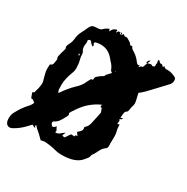

<svg xmlns="http://www.w3.org/2000/svg" viewBox="-173 -886 1039 1067"><g transform="rotate(30 346.5 -352.5)"><path d="M413.6 -335.9 417 -337.9 416.5 -339.4ZM384.3 -530.3Q385.3 -530.3 387.2 -532.2L385.7 -534.7L383.8 -533.2ZM162.6 -505.4Q166.5 -509.3 166.5 -511.7Q166.5 -514.6 160.6 -517.1Q159.7 -517.1 158.9 -516.6Q158.2 -516.1 157.2 -516.1ZM167.5 -270Q170.4 -271.5 173.3 -274.4Q199.2 -313.5 232.4 -346.2Q262.7 -373 274.4 -401.9Q276.4 -407.2 279.5 -411.9Q282.7 -416.5 284.7 -421.4Q287.6 -428.7 295.4 -428.7L298.8 -428.2Q299.3 -442.4 302.7 -448.2Q305.2 -452.1 321.8 -464.8Q332.5 -472.7 336.4 -474.1Q345.2 -478.5 346.2 -486.8Q346.2 -488.8 350.1 -491.2Q361.8 -502.9 371.6 -514.6Q361.8 -520.5 359.9 -524.4Q351.1 -549.3 332.5 -566.9L322.8 -578.6Q288.6 -620.6 240.2 -620.6Q216.8 -620.6 203.1 -613.8Q201.2 -610.8 201.2 -608.9Q201.2 -606 204.1 -601.6Q207 -597.2 207 -594.2Q207 -591.8 204.6 -588.4Q191.4 -595.7 183.1 -608.4Q179.2 -612.3 174.3 -612.3Q170.9 -612.3 167.2 -608.6Q163.6 -605 163.6 -601.6Q165.5 -596.2 165.5 -591.8Q165.5 -586.9 164.6 -582.8Q163.6 -578.6 163.3 -574Q163.1 -569.3 163.1 -564.9Q163.1 -550.8 170.4 -539.6Q175.8 -532.2 175.8 -522.5Q175.8 -504.9 180.7 -488.3Q187 -463.9 187 -435.1Q187 -420.9 180.7 -406.2Q161.1 -356.4 161.1 -315.9Q161.1 -309.6 161.6 -302Q162.1 -294.4 162.1 -285.6Q162.6 -282.7 167.5 -270ZM269.5 -71.3Q281.7 -71.3 296.4 -85Q304.7 -92.8 314.9 -98.1L305.7 -77.1Q314 -72.8 318.8 -72.8Q324.7 -72.8 330.1 -84Q335 -92.8 345.7 -106L367.2 -105L369.1 -113.8L380.9 -115.2Q377.9 -119.6 367.7 -132.8Q369.1 -135.3 369.1 -135.7Q369.1 -136.2 370.1 -137.2Q390.6 -152.3 390.6 -166Q390.6 -170.4 389.2 -175.3Q389.2 -179.7 393.1 -182.1Q408.7 -194.8 413.6 -222.2Q423.3 -271 427.7 -288.6L428.2 -293Q428.2 -297.9 424.3 -303.7Q420.9 -311.5 420.9 -314L421.4 -316.4L409.7 -320.8L411.6 -334Q346.7 -305.2 305.2 -247.6Q276.9 -208 276.9 -202.1L277.3 -200.2Q279.8 -195.8 279.8 -191.9Q279.8 -187 273.9 -177.7Q262.7 -155.3 252.9 -141.8Q243.2 -128.4 228.5 -121.1Q228 -121.1 228 -120.6Q220.7 -118.2 220.7 -109.9Q220.7 -104 226.3 -97.4Q231.9 -90.8 235.4 -90.8Q238.8 -90.8 244.4 -95.5Q250 -100.1 255.4 -104.5Q255.4 -98.1 260.3 -91.3Q265.1 -84.5 265.1 -79.6Q265.1 -76.2 261.7 -72.3Q265.6 -71.3 269.5 -71.3ZM314 -726.1 297.9 -733.4Q303.2 -735.4 306.2 -735.4Q310.5 -735.4 314 -726.1ZM29.3 32.2Q22.5 32.2 16.6 28.8Q0 20 0 -10.7Q0 -37.6 13.2 -57.1Q32.2 -93.3 59.6 -123.5Q73.2 -136.2 80.6 -155.8Q76.7 -156.2 71.3 -162.1Q65.9 -168 60.5 -168L56.2 -167.5Q51.8 -167.5 43.9 -193.4L41.5 -200.7Q49.8 -205.6 52.2 -206.5Q53.7 -213.9 55.7 -220.7Q64 -246.1 64.9 -271.5Q64.9 -282.7 60.1 -293.9Q59.1 -295.9 58.8 -299.6Q58.6 -303.2 55.2 -312.5Q47.9 -336.9 47.9 -357.4L48.8 -383.3Q65.9 -387.7 66.4 -405.3Q66.9 -410.2 68.4 -415.3Q69.8 -420.4 69.8 -425.8Q69.8 -431.6 66.4 -437.5Q65.9 -439 65.9 -441.4Q65.9 -449.2 67.4 -450.7Q70.8 -468.8 79.1 -494.6L81.1 -502.9Q77.6 -508.8 77.6 -514.6Q77.6 -523.9 86.9 -540Q94.2 -553.2 95.7 -568.4Q96.2 -569.3 96.2 -570.8Q97.7 -600.1 111.8 -626.5Q117.7 -635.7 130.9 -666Q136.7 -679.2 145.3 -684.6Q153.8 -689.9 169.9 -689.9Q186 -689.9 196.3 -693.4Q202.6 -696.3 208 -702.6Q218.8 -713.4 237.8 -720.7L242.2 -706.5Q250 -722.2 255.4 -727.1Q260.7 -731.9 273.9 -736.8Q279.3 -735.4 279.3 -731.9Q278.8 -730 278.1 -728.3Q277.3 -726.6 277.3 -723.6Q277.3 -721.7 278.8 -720.7Q287.1 -733.9 289.6 -733.9Q292 -733.9 293.9 -733.4Q295.9 -732.9 297.4 -732.9Q299.3 -724.1 305.7 -724.1Q309.1 -724.1 314.5 -726.1Q316.4 -730.5 319.3 -734.9Q321.8 -733.4 324.7 -731Q330.6 -726.1 334.5 -726.1Q338.9 -727.5 342.3 -727.5Q348.1 -727.5 373 -710.9Q377 -707.5 379.4 -701.7Q381.8 -698.7 384.8 -698.7Q388.2 -700.2 390.6 -700.2Q396 -700.2 399.4 -692.4Q400.4 -691.4 400.9 -689.9Q404.3 -685.1 409.7 -682.1Q439.9 -665.5 460 -637.7Q467.8 -626 476.1 -626Q480 -626 485.4 -628.4L484.9 -627.4Q483.4 -621.6 481.9 -618.2L484.4 -617.2Q487.3 -620.1 489.5 -623Q491.7 -626 492.7 -627.4Q493.7 -628.9 495.1 -628.9Q496.6 -628.9 498.5 -627Q504.9 -630.4 504.9 -632.8Q508.8 -642.6 511.7 -652.3L514.2 -659.2L507.8 -660.2Q509.3 -676.8 523.9 -681.2L514.6 -659.7Q531.7 -665 535.2 -665Q540 -665 545.9 -660.6Q546.4 -660.2 547.4 -660.2Q548.3 -660.2 550.8 -661.1Q553.2 -662.1 555.9 -663.6Q558.6 -665 560.1 -665.5L559.6 -679.2Q559.6 -683.6 560.5 -685.1Q561.5 -686.5 561.5 -689Q561.5 -691.4 560.1 -693.1Q558.6 -694.8 558.6 -697.3Q558.6 -699.7 559.1 -702.1Q559.6 -704.6 559.6 -706.5L564 -707.5Q564.5 -707.5 566.4 -705.1Q573.7 -695.3 580.1 -695.3H585Q591.8 -695.3 596.7 -687.5L600.1 -683.6Q602.1 -687 604.5 -694.3Q611.3 -683.1 625.5 -683.1L631.3 -683.6Q653.3 -683.6 671.4 -674.8Q674.3 -674.8 685.1 -668.5Q692.9 -664.6 692.9 -649.9Q692.9 -630.9 676.3 -616.2Q669.9 -609.9 664.1 -603Q649.9 -586.9 584.5 -518.6Q575.7 -509.8 554.2 -492.2Q566.9 -439 566.9 -432.6Q566.9 -422.4 560.5 -403.3Q559.1 -398.4 558.6 -392.6Q558.1 -389.2 557.4 -386.5Q556.6 -383.8 556.6 -381.8Q555.7 -373.5 553.2 -372.6Q542.5 -365.7 540 -356.9Q538.6 -352.5 536.6 -322.3L549.3 -327.6L549.8 -324.7Q549.8 -321.8 547.9 -319.8Q545.9 -317.9 542 -316.4Q538.1 -314.9 535.2 -312.5Q540.5 -308.6 540.5 -303.2Q540.5 -300.3 539.6 -296.9Q538.6 -293.5 538.6 -288.6Q538.6 -286.1 540 -283.2Q547.4 -287.6 549.8 -288.6Q549.8 -288.1 550.5 -287.6Q551.3 -287.1 551.3 -286.1Q551.3 -261.7 557.6 -240.7Q560.1 -230 560.1 -218.3Q559.6 -208.5 559.6 -182.1Q559.1 -177.2 559.1 -171.9Q559.1 -164.6 560.1 -156.7Q560.1 -140.6 550.3 -134.8Q535.2 -126 522 -98.6Q518.1 -89.4 508.8 -74.2Q506.8 -71.8 505.9 -70.1Q504.9 -68.4 503.9 -66.9Q501 -64.9 501 -62.5Q499.5 -50.3 493.7 -41.5Q484.4 -29.3 473.6 -17.6Q437.5 19.5 357.4 19.5Q333 19.5 320.3 16.1Q279.3 4.4 236.3 2.9L215.3 7.3Q182.1 -25.9 175.3 -30.3Q166.5 -36.1 153.3 -52.7Q148.4 -48.3 147.5 -47.9Q150.4 -42.5 154.8 -37.6L150.9 -37.1Q148.9 -37.1 146.5 -38.1Q144 -39.1 140.6 -41.5Q137.2 -43.9 132.8 -45.4Q119.6 -32.2 112.8 -24.4Q84 7.3 46.4 27.3Q37.1 32.2 29.3 32.2ZM297.4 -732.9V-733.4H297.9Z"/></g></svg>

Font: Pinzelan
Style: Regular
Weight: 400
Designer: GGBot
Version: 1.01